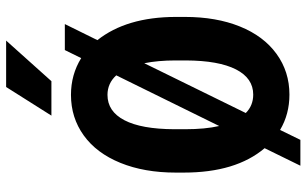

<svg xmlns="http://www.w3.org/2000/svg" viewBox="-211 -767 1024 642"><g transform="rotate(-90 301.0 -446.0)"><path d="M565.4 -339.4Q565.4 -234.9 533.4 -155.8Q501.5 -76.7 441.9 -33.4Q382.3 9.8 305.7 9.8Q240.2 9.8 187.5 -21.5L154.3 46.4H67.9L126.5 -73.2Q44.9 -169.4 44.9 -343.3V-370.6Q44.9 -475.6 77.4 -555.4Q109.9 -635.3 169.2 -678Q228.5 -720.7 304.7 -720.7Q372.6 -720.7 427.7 -686.5L454.6 -741.2H541.5L487.8 -632.3Q564.9 -535.2 565.4 -371.1ZM189.9 -339.4Q189.9 -271.5 200.7 -225.1L370.1 -569.3Q343.3 -598.6 304.7 -598.6Q249.5 -598.6 220 -542Q190.4 -485.4 189.9 -375ZM419.9 -371.6Q419.9 -429.2 410.6 -475.6L244.1 -136.2Q269 -111.3 305.7 -111.3Q360.4 -111.3 389.9 -168.9Q419.4 -226.6 419.9 -335.9ZM331.1 -937.5H486.3L350.6 -786.1H235.4Z"/></g></svg>

Font: Roboto Condensed
Style: Bold
Weight: 700
Designer: Google
Version: Version 2.134; 2016